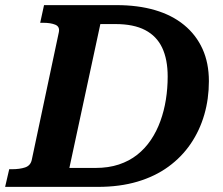

<svg xmlns="http://www.w3.org/2000/svg" viewBox="-48 -730 872 750"><path d="M124 -710H407Q491 -710 557.5 -690.5Q624 -671 671 -632.5Q718 -594 743 -539Q768 -484 768 -413Q768 -344 750 -282Q732 -220 697 -168.5Q662 -117 610 -79Q558 -41 489 -20.5Q420 0 334 0H-28L-12 -69H-1Q29 -69 50 -76Q71 -83 76 -105L182 -605Q186 -626 168 -633.5Q150 -641 120 -641H109ZM403 -636H344L223 -74H325Q376 -74 416.5 -87.5Q457 -101 488 -125.5Q519 -150 541.5 -183.5Q564 -217 578.5 -257Q593 -297 600 -341Q607 -385 607 -431Q607 -498 585.5 -543.5Q564 -589 519 -612.5Q474 -636 403 -636Z"/></svg>

Font: Roboto Serif SemiBold
Style: Italic
Weight: 600
Italic angle: -10°
Version: Version 1.007